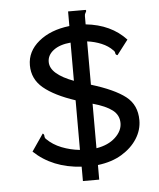

<svg xmlns="http://www.w3.org/2000/svg" viewBox="-51 -695 652 786"><g transform="rotate(-5 275.0 -302.5)"><path d="M258 46V-13Q139 -20 63 -92L111 -162Q117 -159 117 -151.5Q117 -144 122 -139Q147 -114 182.5 -100Q218 -86 257 -82V-286Q172 -314 127.5 -351Q83 -388 83 -445Q83 -502 131.5 -542Q180 -582 258 -591V-651H330Q332 -650 332 -647Q332 -644 328.5 -639Q325 -634 325 -626V-592Q429 -581 490 -515L444 -455Q436 -457 435.5 -464Q435 -471 429 -476Q411 -495 383.5 -506.5Q356 -518 325 -522V-344Q420 -315 465 -280Q510 -245 510 -182Q510 -142 487.5 -106.5Q465 -71 424 -46Q383 -21 325 -14V46ZM257 -366V-523Q212 -519 186.5 -499.5Q161 -480 161 -452Q161 -426 186 -404.5Q211 -383 257 -366ZM325 -83Q374 -91 403 -118Q432 -145 432 -177Q432 -210 405.5 -230.5Q379 -251 325 -266Z"/></g></svg>

Font: Inconsolata SemiExpanded Medium
Style: Regular
Weight: 500
Width: 6
Monospace: yes
Designer: Raph Levien, Cyreal, Brenton Simpson
Foundry: Raph Levien, Cyreal, Google
Version: Version 3.001; ttfautohint (v1.8.2.53-6de2)